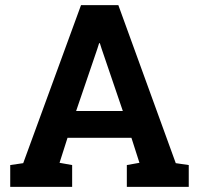

<svg xmlns="http://www.w3.org/2000/svg" viewBox="-20 -731 778 751"><path d="M20 0V-85.4L70.8 -92.8L296.9 -710.9H442.9L667.5 -92.8L718.3 -85.4V0H476.1V-85.4L525.4 -94.2L494.1 -191.9H244.1L212.9 -94.2L262.2 -85.4V0ZM277.8 -296.9H460.4L377.4 -540.5L370.6 -562H367.7L360.4 -539.1Z"/></svg>

Font: Robotiche
Style: Bold
Weight: 700
Designer: Google
Version: Version 2.001